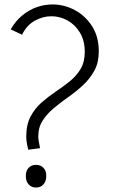

<svg xmlns="http://www.w3.org/2000/svg" viewBox="-20 -836 533 863"><path d="M107 -163Q102 -183 100 -197Q98 -211 98 -222Q98 -276 117.5 -312.5Q137 -349 166.5 -375Q196 -401 229.5 -423.5Q263 -446 293 -470Q323 -494 342 -525.5Q361 -557 361 -603Q361 -653 339.5 -689Q318 -725 283.5 -744Q249 -763 211 -763Q174 -763 137.5 -743.5Q101 -724 79 -680L28 -704Q50 -742 80.5 -767Q111 -792 145.5 -804Q180 -816 216 -816Q269 -816 316.5 -790.5Q364 -765 394 -718Q424 -671 424 -605Q424 -555 404.5 -519Q385 -483 354 -454Q323 -425 288 -400.5Q253 -376 222.5 -350.5Q192 -325 172 -294.5Q152 -264 152 -222Q152 -214 154 -201.5Q156 -189 160 -170ZM142 7Q121 7 108.5 -7.5Q96 -22 96 -45Q96 -68 108.5 -81.5Q121 -95 142 -95Q163 -95 175.5 -81.5Q188 -68 188 -45Q188 -22 175.5 -7.5Q163 7 142 7Z"/></svg>

Font: Yaldevi ExtraLight Light
Style: Regular
Weight: 300
Version: Version 1.100